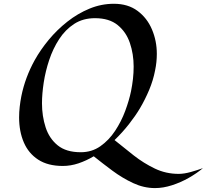

<svg xmlns="http://www.w3.org/2000/svg" viewBox="-20 -817 1073 996"><path d="M305.7 43.9Q228.5 43.9 178.2 11.2Q127.9 -21.5 103.5 -78.4Q79.1 -135.3 79.1 -208Q79.1 -235.8 82.3 -263.4Q85.4 -291 90.8 -318.4Q110.4 -415 159.7 -504.4Q189.5 -558.1 232.7 -610.4Q275.9 -662.6 329.6 -704.8Q383.3 -747.1 444.3 -772.2Q505.4 -797.4 570.8 -797.4Q644 -797.4 693.6 -760.5Q743.2 -723.6 768.3 -664.3Q793.5 -605 793.5 -537.6Q793.5 -516.1 791.3 -494.9Q789.1 -473.6 784.7 -452.6Q774.9 -400.9 753.9 -350.8Q732.9 -300.8 706.1 -255.4Q682.6 -215.8 648.7 -172.6Q614.7 -129.4 574.2 -90.3Q622.1 -51.3 673.8 -10.7Q725.6 29.8 783.2 57.4Q840.8 85 906.7 85Q935.1 85 970.7 75Q1006.3 64.9 1032.7 55.2Q1001 82 959.2 105.7Q917.5 129.4 872.1 144Q826.7 158.7 784.2 158.7Q726.1 158.7 670.2 132.6Q614.3 106.4 562.7 68.1Q511.2 29.8 466.3 -6.3Q427.7 16.6 387.2 30.3Q346.7 43.9 305.7 43.9ZM472.7 -722.7Q410.6 -722.7 364.7 -692.9Q318.8 -663.1 286.9 -614Q254.9 -564.9 235.4 -506.3Q215.8 -447.8 206.8 -388.7Q197.8 -329.6 197.8 -281.2Q197.8 -214.8 216.6 -156.7Q235.4 -98.6 279.3 -63Q323.2 -27.3 398.9 -27.3Q456.1 -27.3 500.5 -58.3Q544.9 -89.4 577.1 -138.2Q609.4 -187 629.6 -241.7Q649.9 -296.4 659.7 -343.8Q666 -375 669.7 -407.2Q673.3 -439.5 673.3 -471.7Q673.3 -536.6 653.8 -594Q634.3 -651.4 590.3 -687Q546.4 -722.7 472.7 -722.7Z"/></svg>

Font: Lugrasimo
Style: Regular
Weight: 400
Designer: The DocRepair Project, Astigmatic (AOETI)
Foundry: Google
Version: Version 1.001